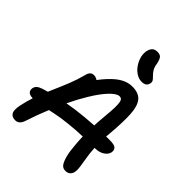

<svg xmlns="http://www.w3.org/2000/svg" viewBox="-275 -1136 1289 1289"><g transform="rotate(45 370.0 -491.5)"><path d="M579 10Q555 10 541.5 -8Q528 -26 517 -67Q508 -102 504 -156Q500 -194 499 -236Q465 -235 435 -233Q360 -227 306 -219Q253 -210 213 -201Q182 -127 154 -41Q146 -16 133 -4Q120 8 101 8Q69 8 56.5 -13.5Q44 -35 55 -87Q65 -135 80 -180Q51 -180 39 -193Q27 -206 31 -227Q34 -242 45.5 -252.5Q57 -263 81 -271Q100 -277 121 -283Q128 -300 135 -316Q160 -372 182 -427Q204 -482 218 -537Q223 -559 233.5 -570Q244 -581 261 -581Q277 -581 292 -572Q294 -571 296 -569Q341 -629 384 -664Q440 -709 497 -709Q559 -709 587 -675Q615 -641 619 -568.5Q623 -496 613 -381Q611 -363 610 -347Q628 -347 646 -347Q689 -347 702 -334Q715 -321 711 -298Q706 -273 679 -255.5Q652 -238 611 -238Q610 -238 609 -238Q612 -185 619 -148Q625 -108 629.5 -80.5Q634 -53 630 -32Q626 -12 613 -1Q600 10 579 10ZM501 -343Q502 -362 503 -380Q509 -445 512 -488Q515 -531 513.5 -556Q512 -581 505 -591.5Q498 -602 483 -602Q458 -602 419 -562Q380 -522 335 -448Q300 -391 264 -316Q300 -322 339 -328Q416 -338 501 -343ZM518 -775Q493 -775 469 -789.5Q445 -804 427.5 -828Q410 -852 401 -880Q392 -908 395 -935Q399 -963 412.5 -978Q426 -993 452 -993Q477 -993 488 -980Q499 -967 506 -932Q510 -903 521.5 -885.5Q533 -868 545 -856.5Q557 -845 564 -835Q571 -825 568 -810Q564 -791 551.5 -783Q539 -775 518 -775Z"/></g></svg>

Font: Shantell Sans Light Medium
Style: Italic
Weight: 500
Italic angle: -11°
Version: Version 1.011;[c5ecc13dd]